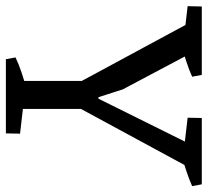

<svg xmlns="http://www.w3.org/2000/svg" viewBox="-46 -644 690 637"><g transform="rotate(90 298.5 -325.0)"><path d="M262 -226 33 -650H137L276 -388L302 -307L318 -308L331 -282ZM176 0 170 -32Q193 -43 218.5 -51.5Q244 -60 269 -67L270 0ZM282 0 285 -63 423 -47 422 0ZM248 0V-277H341V0ZM138 -587 0 -603 1 -650H141ZM135 -583 114 -650H228L234 -618Q212 -608 186 -599.5Q160 -591 135 -583ZM336 -240 288 -269 477 -650H558ZM508 -587 370 -603 371 -650H511ZM498 -583 477 -650H591L597 -618Q575 -608 549 -599.5Q523 -591 498 -583Z"/></g></svg>

Font: Eczar
Style: Regular
Weight: 400
Designer: Vaibhav Singh
Foundry: Rosetta Type Foundry
Version: Version 2.000